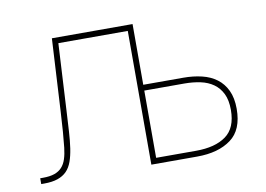

<svg xmlns="http://www.w3.org/2000/svg" viewBox="-64 -642 1023 739"><g transform="rotate(-10 448.0 -272.5)"><path d="M41.2 0V-22.7H52.6Q79.2 -22.7 97.1 -28.9Q115.1 -35.2 126.4 -47.6Q137.8 -60 143.8 -78.8Q149.9 -97.7 152.7 -122.5Q158.7 -175.4 163.4 -262.8L179 -545.5H494.3V-308.2H650.6Q689.6 -308.2 722.8 -300.2Q756 -292.3 780.4 -274.1Q804.7 -256 818.5 -226.7Q832.4 -197.4 832.4 -154.8Q832.4 -72.8 783.7 -36.9Q734 0 650.6 0H471.6V-522.7H200.3L186.1 -261.4Q183.6 -217.7 181.5 -181.3Q179.3 -144.9 175.1 -115.9Q170.8 -87 163 -65.2Q155.2 -43.3 141.2 -28.9Q127.1 -14.6 105.6 -7.3Q84.2 0 52.6 0ZM494.3 -285.5V-22.7H650.6Q725.1 -22.7 767.4 -53.3Q809.7 -83.8 809.7 -154.8Q809.7 -192.8 797.4 -217.9Q785.2 -242.9 763.8 -258Q742.5 -273.1 713.4 -279.3Q684.3 -285.5 650.6 -285.5Z"/></g></svg>

Font: Inter P Thin
Style: Regular
Weight: 100
Designer: Rasmus Andersson
Foundry: rsms
Version: Version 3.018;git-588b23468